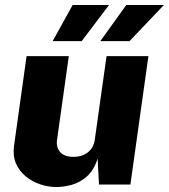

<svg xmlns="http://www.w3.org/2000/svg" viewBox="-20 -743 680 773"><path d="M207 10Q174 10 141.5 -1Q109 -12 83.2 -33.2Q57.5 -54.5 44.2 -85.2Q31 -116 36.5 -156L87 -517H257L209.5 -179Q205.5 -150 222.2 -130.8Q239 -111.5 275.5 -111.5Q311 -111.5 334.2 -130.2Q357.5 -149 361.5 -180L409 -517H577.5L505 0H378.5L373 -104.5Q357.5 -56 328.2 -31.2Q299 -6.5 266.5 1.8Q234 10 207 10ZM384 -577.5 488.5 -723H640L501.5 -577.5ZM192 -577.5 272.5 -723H419L309 -577.5Z"/></svg>

Font: Public Sans Thin ExtraBold
Style: Italic
Weight: 800
Italic angle: -8°
Version: Version 2.001